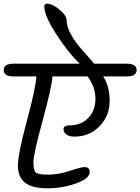

<svg xmlns="http://www.w3.org/2000/svg" viewBox="-28 -990 760 1040"><path d="M658 -645Q712 -645 712 -610.5Q712 -576 658 -576H531Q566 -524 566 -443.5Q566 -363 511.5 -306.5Q457 -250 375 -250Q346 -250 331 -262Q316 -274 316 -289Q316 -311 348 -311Q412 -311 450.5 -351.5Q489 -392 489 -455.5Q489 -519 446 -576H256Q253 -520 203 -337.5Q153 -155 153 -111.5Q153 -68 165.5 -56Q178 -44 233 -44Q288 -44 350 -64.5Q412 -85 429 -85Q458 -85 458 -59Q458 -23 384 3.5Q310 30 228 30Q146 30 107.5 -0.5Q69 -31 69 -93Q69 -155 117.5 -335Q166 -515 169 -576H46Q-8 -576 -8 -610.5Q-8 -645 46 -645H404Q343 -702 277.5 -803.5Q212 -905 212 -954Q212 -970 227 -970Q255 -970 294 -938Q333 -906 333 -880Q333 -810 434 -700Q474 -657 481 -645Z"/></svg>

Font: Kalam
Style: Regular
Weight: 400
Designer: Lipi Raval (Devanagari and Latin), Jonny Pinhorn (Latin)
Foundry: Indian Type Foundry
Version: Version 2.001;PS 1.0;hotconv 1.0.79;makeotf.lib2.5.61930; tt